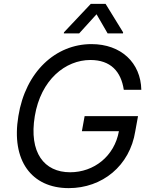

<svg xmlns="http://www.w3.org/2000/svg" viewBox="-20 -966 783 996"><path d="M622.2 -500H713.1C710.2 -640.6 608 -737.2 454.5 -737.2C268.5 -737.2 112.2 -593.8 75.3 -363.6C36.9 -133.5 143.5 9.9 336.6 9.9C509.9 9.9 653.4 -105.1 681.8 -285.5L696 -363.6H419L404.8 -285.5H596.9C573.5 -155.2 467 -72.4 343.8 -72.4C208.8 -72.4 129.3 -174.7 160.5 -363.6C191.8 -552.6 319.6 -654.8 448.9 -654.8C554 -654.8 608 -595.2 622.2 -500ZM311.1 -792.6H390.6L480.8 -892L538.4 -792.6H617.9L618.6 -798.3L527.7 -946H451L311.8 -798.3Z"/></svg>

Font: Magic Ui Pro
Style: Italic
Weight: 400
Italic angle: -9.39999°
Designer: Stefan Endress, Andreas Faust
Version: Version 1.000;FEAKit 1.0